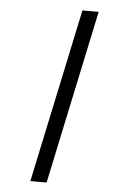

<svg xmlns="http://www.w3.org/2000/svg" viewBox="-54 -798 514 836"><g transform="rotate(5 203.0 -380.0)"><path d="M111 0 272 -760H343L182 0Z"/></g></svg>

Font: Noto Serif ExtraCondensed SemiBold
Style: Italic
Weight: 600
Width: 2
Italic angle: -12°
Designer: Monotype Design Team
Foundry: Monotype Imaging Inc.
Version: Version 2.013